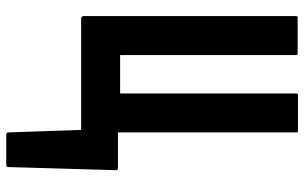

<svg xmlns="http://www.w3.org/2000/svg" viewBox="-196 -524 953 601"><g transform="rotate(90 280.5 -223.5)"><path d="M512.7 -109.4Q509.8 2.9 502.9 227.5Q502.9 230.5 501 231.4Q500 233.4 498 233.4Q464.8 233.4 399.4 233.4Q397.5 233.4 396.5 231.4Q394.5 230.5 394.5 227.5Q391.6 151.4 386.7 -1Q270.5 -1 38.1 -1Q35.2 -1 34.2 -2Q32.2 -3.9 31.2 -4.9Q31.2 -5.9 31.2 -6.8Q30.3 -6.8 30.3 -7.8Q30.3 -91.8 30.3 -258.8Q30.3 -397.5 30.3 -673.8Q30.3 -675.8 32.2 -677.7Q33.2 -678.7 36.1 -678.7Q73.2 -678.7 147.5 -678.7Q150.4 -678.7 151.4 -677.7Q152.3 -675.8 152.3 -673.8Q152.3 -490.2 152.3 -123Q163.1 -123 184.6 -123Q213.9 -123 272.5 -123Q272.5 -306.6 272.5 -674.8Q272.5 -677.7 274.4 -678.7Q275.4 -679.7 277.3 -679.7Q315.4 -679.7 389.6 -679.7Q391.6 -679.7 393.6 -678.7Q394.5 -677.7 394.5 -674.8Q394.5 -488.3 394.5 -116.2Q432.6 -116.2 507.8 -116.2Q508.8 -116.2 509.8 -115.2Q510.7 -115.2 511.7 -114.3Q512.7 -113.3 512.7 -112.3Q512.7 -112.3 512.7 -111.3Q513.7 -110.4 512.7 -109.4Z"/></g></svg>

Font: Typeface
Style: Regular
Weight: 400
Version: Version 1.0